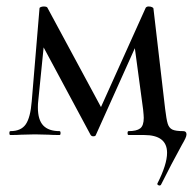

<svg xmlns="http://www.w3.org/2000/svg" viewBox="-20 -417 604 593"><path d="M473 156Q470 156 467.5 154Q465 152 466 150Q496 91 496 55Q496 0 425 0H377Q374 0 374 -6Q374 -12 377 -12Q402 -12 413 -20.5Q424 -29 424 -53Q424 -59 422 -79L393 -294L431 -345L276 0Q275 4 268 4Q263 4 260 0L107 -285L120 -323L98 -104Q97 -97 97 -85Q97 -47 113.5 -29.5Q130 -12 164 -12Q167 -12 167 -6Q167 0 164 0Q142 0 130 -1L88 -2L46 -1Q34 0 12 0Q9 0 9 -6Q9 -12 12 -12Q45 -12 59.5 -33Q74 -54 78 -104L102 -391Q102 -394 106.5 -395.5Q111 -397 116 -397Q123 -397 126 -394L298 -75L280 -60L430 -393Q433 -397 439 -397Q445 -397 449.5 -395Q454 -393 454 -390L490 -81Q494 -48 498 -35Q502 -22 512 -17Q522 -12 546 -12Q556 -12 556 -2Q556 3 552.5 10.5Q549 18 542 30Q509 90 477 154Q475 156 473 156Z"/></svg>

Font: Cormorant Garamond Medium
Style: Regular
Weight: 500
Designer: Christian Thalmann (Catharsis Fonts)
Foundry: Catharsis Fonts
Version: Version 4.000